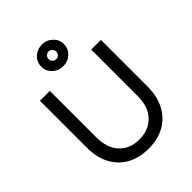

<svg xmlns="http://www.w3.org/2000/svg" viewBox="-264 -1084 1234 1234"><g transform="rotate(-45 353.0 -467.5)"><path d="M354 12Q270 12 207.5 -22Q145 -56 110.5 -120.5Q76 -185 76 -276V-700H166V-280Q166 -180 217 -126Q268 -72 354 -72Q436 -72 489 -125Q542 -178 542 -280V-700H630V-276Q630 -186 595.5 -121.5Q561 -57 499 -22.5Q437 12 354 12ZM237 -849Q237 -890 267 -918.5Q297 -947 340 -947Q383 -947 413 -918.5Q443 -890 443 -849Q443 -808 413 -779.5Q383 -751 340 -751Q297 -751 267 -779.5Q237 -808 237 -849ZM305 -850Q305 -835 315 -825Q325 -815 339 -815Q354 -815 364 -825Q374 -835 374 -850Q374 -865 364 -875Q354 -885 339 -885Q325 -885 315 -875Q305 -865 305 -850Z"/></g></svg>

Font: Liter
Style: Regular
Weight: 400
Designer: Anton Skugarov
Foundry: skugi
Version: Version 1.004; ttfautohint (v1.8.4.7-5d5b)